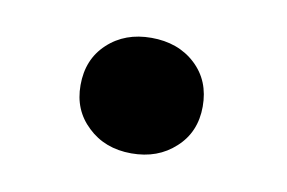

<svg xmlns="http://www.w3.org/2000/svg" viewBox="-34 -464 369 247"><g transform="rotate(10 150.5 -340.5)"><path d="M68.4 -340.3C68.4 -318.4 75.7 -300.8 90.8 -286.6C105.5 -272.5 124.5 -265.1 147.9 -265.1C170.9 -265.1 189.9 -272 205.1 -286.1C220.2 -299.8 228 -317.9 228 -340.3C228 -362.8 220.7 -380.9 205.6 -395C190.4 -409.2 170.9 -416 147.9 -416C125 -416 106 -409.2 90.8 -395C75.7 -380.9 68.4 -362.8 68.4 -340.3Z"/></g></svg>

Font: Roboto
Style: Bold
Weight: 700
Designer: Google
Version: Version 2.137; 2017